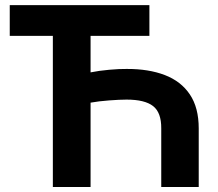

<svg xmlns="http://www.w3.org/2000/svg" viewBox="-20 -748 874 768"><path d="M342.3 0H191.4V-604.5H19V-727.5H577.6V-604.5H342.3V-458.5Q375.5 -465.3 417.2 -469Q459 -472.7 486.3 -472.2Q574.2 -472.7 639.2 -447.8Q704.1 -422.9 739.5 -370.1Q774.9 -317.4 774.9 -234.4V0H625V-234.4Q625.5 -297.9 592.3 -323.7Q559.1 -349.6 486.3 -349.6Q459 -349.6 417 -346.4Q375 -343.3 342.3 -337.4Z"/></svg>

Font: Inter Tight
Style: Bold
Weight: 700
Designer: Rasmus Andersson
Foundry: rsms
Version: Version 3.004; ttfautohint (v1.8.4.7-5d5b)